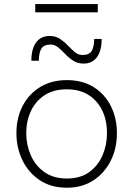

<svg xmlns="http://www.w3.org/2000/svg" viewBox="-20 -888 637 918"><path d="M300 9.5Q223.5 9.5 169.5 -26.8Q115.5 -63 87 -122.5Q58.5 -182 58.5 -251Q58.5 -325 88.8 -382.5Q119 -440 173.2 -472.5Q227.5 -505 299.5 -505Q374 -505 427.5 -471.8Q481 -438.5 510 -380.8Q539 -323 539 -251Q539 -178 509.2 -119Q479.5 -60 426 -25.2Q372.5 9.5 300 9.5ZM300 -34.5Q364.5 -34.5 407 -65.5Q449.5 -96.5 470.5 -146Q491.5 -195.5 491.5 -251Q491.5 -345 440 -403Q388.5 -461 300 -461Q236.5 -461 193.2 -432.8Q150 -404.5 127.8 -357Q105.5 -309.5 105.5 -251Q105.5 -195.5 127 -146Q148.5 -96.5 191.8 -65.5Q235 -34.5 300 -34.5ZM380 -584Q351 -584 330 -597.8Q309 -611.5 292 -629.5Q275 -647.5 258.5 -661.2Q242 -675 222 -675Q190.5 -675 178.2 -656Q166 -637 165.5 -597.5H130Q130 -655 153 -685.5Q176 -716 216.5 -716Q246 -716 266.8 -702.2Q287.5 -688.5 304.5 -670.5Q321.5 -652.5 337.8 -638.8Q354 -625 374.5 -625Q406 -625 418 -643.8Q430 -662.5 430.5 -702H466Q466 -644.5 443.2 -614.2Q420.5 -584 380 -584ZM148.5 -829V-868.5H447.5V-829Z"/></svg>

Font: Commissioner ExtraLight
Style: Regular
Weight: 200
Designer: Kostas Bartsokas
Foundry: Kostas Bartsokas
Version: Version 1.000; ttfautohint (v1.8.3)